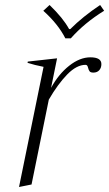

<svg xmlns="http://www.w3.org/2000/svg" viewBox="-20 -737 436 767"><path d="M153 -694 178 -717Q232 -665 256 -621H261Q311 -671 380 -717L396 -694Q318 -646 263 -584H241Q212 -641 153 -694ZM385 -481Q385 -466 376.5 -456.5Q368 -447 353 -447Q342 -447 338 -452Q334 -457 331.5 -467.5Q329 -478 322 -478Q286 -478 248.5 -439.5Q211 -401 175 -339L106 0L56 10L154 -470Q118 -477 90 -486L91 -491L208 -504L184 -386Q214 -441 256.5 -474.5Q299 -508 341 -508Q385 -508 385 -481Z"/></svg>

Font: Trirong ExtraLight
Style: Italic
Weight: 275
Italic angle: -12°
Designer: Katatrad Team
Foundry: CadsonDemak
Version: Version 1.003